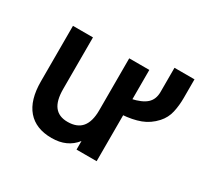

<svg xmlns="http://www.w3.org/2000/svg" viewBox="-127 -750 980 931"><g transform="rotate(30 363.0 -284.5)"><path d="M256.5 12Q168 12 121.5 -42Q75 -96 75 -200V-511H187V-222Q187 -157 211.2 -125.8Q235.5 -94.5 284.5 -94.5Q338 -94.5 364 -125.8Q390 -157 390 -220V-511H502.5V0H390V-48Q366.5 -18 333.2 -3Q300 12 256.5 12ZM494.5 -256.5V-345Q551 -357 577 -380.5Q603 -404 603 -445.5V-581H715V-476.5Q715 -434.5 706.5 -396.5Q698 -358.5 671.5 -329Q638.5 -292.5 595.5 -276.5Q552.5 -260.5 494.5 -256.5Z"/></g></svg>

Font: Overpass SemiBold
Style: Regular
Weight: 600
Designer: Delve Withrington, Dave Bailey, Thomas Jockin
Foundry: Delve Fonts LLC
Version: Version 4.000